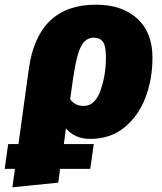

<svg xmlns="http://www.w3.org/2000/svg" viewBox="-93 -574 691 821"><path d="M189 -25 180 42H308L293 148H164L156 207L-40 227L-29 148H-73L-58 42H-14L30 -278Q68 -554 317 -554Q428 -554 493.5 -495Q559 -436 559 -327Q559 -236 529 -157Q499 -78 439 -29Q379 20 292 20Q259 20 232.5 8Q206 -4 189 -25ZM220 -242 207 -150Q227 -121 265 -121Q313 -121 336.5 -186.5Q360 -252 360 -329Q360 -378 347 -395.5Q334 -413 308 -413Q273 -413 253.5 -375.5Q234 -338 220 -242Z"/></svg>

Font: FiraGO Heavy
Style: Italic
Weight: 900
Italic angle: -8°
Designer: bBox Type GmbH
Foundry: bBox Type GmbH
Version: Version 1.001